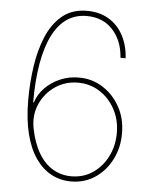

<svg xmlns="http://www.w3.org/2000/svg" viewBox="-53 -782 670 837"><g transform="rotate(5 282.0 -363.5)"><path d="M288.1 9.8Q241.7 9.8 202.4 -11.2Q163.1 -32.2 133.8 -74.2Q104.5 -116.2 88.4 -179.9Q72.3 -243.7 72.3 -329.1Q72.3 -402.8 82.8 -475.1Q93.3 -547.4 118.2 -606.7Q143.1 -666 186.3 -701.7Q229.5 -737.3 294.9 -737.3Q349.1 -737.3 389.4 -713.1Q429.7 -689 452.9 -645.8Q476.1 -602.5 479.5 -545.9H457Q452.1 -620.1 409.4 -667.2Q366.7 -714.4 294.9 -714.8Q195.8 -714.4 145.3 -612.5Q94.7 -510.7 94.7 -319.3H97.7Q109.4 -356 137.5 -384.3Q165.5 -412.6 203.9 -428.7Q242.2 -444.8 284.2 -444.3Q341.3 -444.8 388.7 -414.8Q436 -384.8 464.4 -333.5Q492.7 -282.2 492.2 -217.8Q492.7 -157.2 467 -105.5Q441.4 -53.7 395.3 -22Q349.1 9.8 288.1 9.8ZM288.1 -12.7Q340.8 -12.7 381.8 -40.5Q422.9 -68.4 446.3 -115Q469.7 -161.6 469.7 -217.8Q469.7 -275.4 444.8 -321.5Q419.9 -367.7 377.4 -394.8Q335 -421.9 282.2 -421.9Q227.1 -421.9 183.1 -392.1Q139.2 -362.3 117.4 -313.2Q95.7 -264.2 106.4 -207Q118.7 -143.6 144.3 -100.1Q169.9 -56.6 206.5 -34.7Q243.2 -12.7 288.1 -12.7Z"/></g></svg>

Font: Inter Tight Thin
Style: Regular
Weight: 250
Designer: Rasmus Andersson
Foundry: rsms
Version: Version 3.004